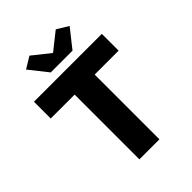

<svg xmlns="http://www.w3.org/2000/svg" viewBox="-242 -968 1084 1084"><g transform="rotate(-45 300.0 -426.5)"><path d="M220 0V-517H29V-651H571V-517H380V0ZM213 -701 126 -811 195 -853 298 -771H302L405 -853L474 -811L387 -701Z"/></g></svg>

Font: Source Code Pro ExtraLight ExtraBold
Style: Regular
Weight: 800
Monospace: yes
Version: Version 1.018;hotconv 1.0.116;makeotfexe 2.5.65601